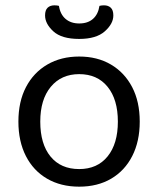

<svg xmlns="http://www.w3.org/2000/svg" viewBox="-20 -687 593 720"><path d="M504 -231Q504 -157 476 -102Q448 -47 397 -17Q346 13 277 13Q208 13 156.5 -17Q105 -47 77 -102Q49 -157 49 -231Q49 -306 77.5 -360.5Q106 -415 157.5 -445Q209 -475 277 -475Q345 -475 396 -445Q447 -415 475.5 -360.5Q504 -306 504 -231ZM277 -409Q210 -409 170.5 -361.5Q131 -314 131 -231Q131 -147 169.5 -100Q208 -53 277 -53Q345 -53 383.5 -100.5Q422 -148 422 -231Q422 -314 383.5 -361.5Q345 -409 277 -409ZM277 -599Q309 -599 328.5 -616Q348 -633 353 -665Q357 -666 361 -666.5Q365 -667 370 -667Q386 -667 395.5 -658Q405 -649 405 -629Q405 -598 373 -569.5Q341 -541 277 -541Q211 -541 180 -569.5Q149 -598 149 -629Q149 -649 158.5 -658Q168 -667 184 -667Q189 -667 193.5 -666.5Q198 -666 201 -665Q206 -633 226 -616Q246 -599 277 -599Z"/></svg>

Font: Baloo Bhaijaan 2
Style: Regular
Weight: 400
Designer: Sanskriti Dholi, Noopur Datye and Ek Type
Foundry: Ek Type
Version: Version 1.701